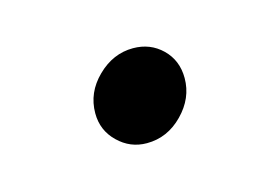

<svg xmlns="http://www.w3.org/2000/svg" viewBox="-34 -317 318 218"><g transform="rotate(-15 125.0 -208.0)"><path d="M118.8 -154.2Q99.3 -154.2 85.1 -168.1Q70.8 -181.9 70.8 -202.1Q70.8 -226.4 89.2 -244.4Q107.6 -262.5 131.2 -262.5Q151.4 -262.5 165.3 -249Q179.2 -235.4 179.2 -214.6Q179.2 -191 161.1 -172.6Q143.1 -154.2 118.8 -154.2Z"/></g></svg>

Font: Afacad
Style: Italic
Weight: 400
Italic angle: -14°
Designer: Kristian Moeller
Foundry: Dicotype
Version: Version 1.000